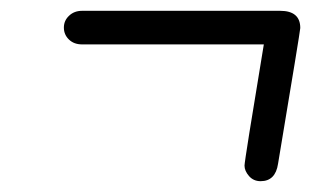

<svg xmlns="http://www.w3.org/2000/svg" viewBox="-20 -376 575 355"><path d="M131.8 -356H498Q535.2 -356 535.2 -324.2Q535.2 -319.3 494.1 -73.2Q489.3 -41 461.9 -41Q448.7 -41 440.4 -50.5Q432.1 -60.1 432.1 -69.8Q432.1 -78.6 467.8 -293.9H131.8Q116.7 -293.9 107.4 -303Q98.1 -312 98.1 -325Q98.1 -337.9 107.7 -346.9Q117.2 -356 131.8 -356Z"/></svg>

Font: CMU Typewriter Text
Style: LightOblique
Weight: 200
Italic angle: -9.46001°
Version: Version 0.7.0